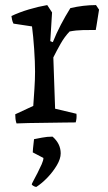

<svg xmlns="http://www.w3.org/2000/svg" viewBox="-20 -482 425 756"><path d="M45 4Q42 -5 41 -14Q40 -23 40 -32L111 -65Q113 -94 115.5 -131.5Q118 -169 118 -200Q118 -238 114.5 -289Q111 -340 106 -378L33 -389Q29 -397 27.5 -404.5Q26 -412 25 -419Q57 -434 94 -445Q131 -456 166 -462L185 -433L178 -320L188 -316Q202 -351 219.5 -384.5Q237 -418 257 -450Q308 -462 358 -462L370 -444L360 -381L357 -364Q333 -364 306 -363.5Q279 -363 254 -358Q234 -337 218.5 -309.5Q203 -282 190 -256L197 -54L281 -34Q283 -17 278 0Q265 0 233 0.5Q201 1 163 1.5Q125 2 92.5 2.5Q60 3 45 4ZM123 254Q118 254 111.5 250Q105 246 105 244Q105 242 112 229Q119 216 128 198.5Q137 181 144 165Q151 149 151 140L109 118Q109 114 110 102.5Q111 91 112.5 79.5Q114 68 114 66Q125 64 145 60Q165 56 187 56Q219 84 219 122Q219 143 204 168.5Q189 194 167 217Q145 240 123 254Z"/></svg>

Font: Labrada
Style: Regular
Weight: 400
Designer: Mercedes Jáuregui
Foundry: Omnibus-Type Team
Version: Version 1.000; ttfautohint (v1.8.4.7-5d5b)